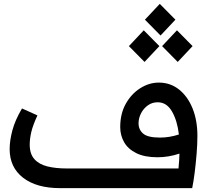

<svg xmlns="http://www.w3.org/2000/svg" viewBox="-20 -975 1113 995"><path d="M292 0Q169 0 99.5 -54Q30 -108 30 -202Q30 -246 44 -299Q58 -352 94 -413L174 -377Q150 -325 142 -290Q134 -255 134 -226Q134 -177 158.5 -150Q183 -123 226 -112.5Q269 -102 324 -102H905Q907 -126 908.5 -144.5Q910 -163 910 -179Q854 -160 796 -160Q729 -160 686 -181.5Q643 -203 623 -238.5Q603 -274 603 -316Q603 -386 632 -437.5Q661 -489 707 -518Q753 -547 803 -547Q863 -547 908 -511Q953 -475 978 -413Q1003 -351 1003 -271Q1003 -230 999 -179.5Q995 -129 989 -81.5Q983 -34 976 0ZM698 -336Q698 -303 722 -282.5Q746 -262 809 -262Q858 -262 907 -278Q899 -349 871.5 -397Q844 -445 797 -445Q768 -445 745.5 -428.5Q723 -412 710.5 -387Q698 -362 698 -336ZM812 -791 731 -873 808 -955 889 -873ZM729 -654 648 -736 725 -818 806 -736ZM901 -654 820 -736 897 -818 978 -736Z"/></svg>

Font: Readex Pro
Style: Regular
Weight: 400
Designer: Bonnie Shaver-Troup, Thomas Jockin
Foundry: Lexend
Version: Version 1.204; ttfautohint (v1.8.4.7-5d5b)